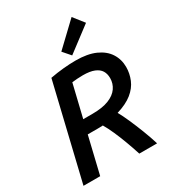

<svg xmlns="http://www.w3.org/2000/svg" viewBox="-221 -1071 1082 1195"><g transform="rotate(-30 320.0 -473.5)"><path d="M22 0 185 -682Q232 -691 279.5 -695.5Q327 -700 369 -700Q454 -700 510 -675Q566 -650 594 -606.5Q622 -563 622 -508Q622 -462 604 -418.5Q586 -375 544.5 -341.5Q503 -308 433 -287Q451 -255 472 -207.5Q493 -160 514 -106Q535 -52 551 0H423Q407 -50 389 -98.5Q371 -147 352 -190Q333 -233 314 -265Q305 -265 296 -264.5Q287 -264 277 -264H205L142 0ZM228 -360H294Q366 -360 411.5 -378Q457 -396 479 -427.5Q501 -459 501 -498Q501 -529 487.5 -551Q474 -573 443.5 -585.5Q413 -598 362 -598Q341 -598 320.5 -596.5Q300 -595 284 -593ZM367 -738 320 -792 483 -947 543 -871Z"/></g></svg>

Font: Ubuntu Sans SemiBold
Style: Italic
Weight: 600
Italic angle: -13.5°
Designer: Dalton Maag Ltd
Foundry: Dalton Maag Ltd
Version: Version 1.006